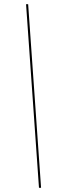

<svg xmlns="http://www.w3.org/2000/svg" viewBox="-20 -780 300 921"><path d="M167 121H177L115 -760H105Z"/></svg>

Font: Noto Serif Display Black
Style: Italic
Weight: 900
Italic angle: -12°
Designer: Monotype Design Team
Foundry: Monotype Imaging Inc.
Version: Version 2.009